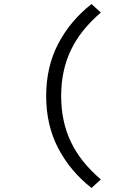

<svg xmlns="http://www.w3.org/2000/svg" viewBox="-20 -752 640 948"><path d="M432 176Q328 95 268 -19Q208 -133 208 -278Q208 -423 268 -537Q328 -651 432 -732L478 -690Q378 -605 330 -504.5Q282 -404 282 -278Q282 -152 330 -51.5Q378 49 478 134Z"/></svg>

Font: Source Code Variable
Style: Regular
Weight: 400
Monospace: yes
Designer: Paul D. Hunt, Teo Tuominen
Foundry: Adobe Systems Incorporated
Version: Version 1.010;hotconv 1.0.106;makeotfexe 2.5.65593